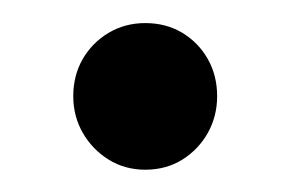

<svg xmlns="http://www.w3.org/2000/svg" viewBox="-20 -315 253 168"><path d="M107.1 -166.5Q89.4 -166.5 75.1 -175.3Q60.8 -184.2 52.4 -198.8Q44.1 -213.4 44.1 -230.8Q44.1 -248.9 52.4 -263.4Q60.8 -277.8 75.1 -286.3Q89.4 -294.8 107.1 -294.8Q125.3 -294.8 139.5 -286.3Q153.6 -277.8 161.8 -263.4Q170 -248.9 170 -230.8Q170 -213.4 161.9 -198.8Q153.7 -184.2 139.5 -175.3Q125.3 -166.5 107.1 -166.5Z"/></svg>

Font: Fraunces 144pt S100 Black
Style: Regular
Weight: 900
Version: Version 1.000